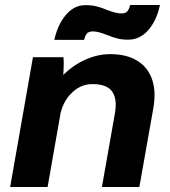

<svg xmlns="http://www.w3.org/2000/svg" viewBox="-20 -749 681 769"><path d="M112 -520H234Q235.4 -507 235.3 -493.3Q235.2 -479.6 234.4 -464.8Q233.8 -449.6 231.4 -423L241 -400.6L170.6 0H20.6ZM421.4 -532.2Q486.2 -532.2 529.1 -506.2Q572 -480.2 589 -431.5Q606 -382.8 594 -315L538.2 0H388.2L440.6 -297.2Q450 -352.6 429.2 -382.4Q408.4 -412.2 350 -412.2Q303 -412.2 266.6 -376.3Q230.2 -340.4 220.2 -284.4L195 -405Q244.6 -469.8 303.4 -501Q362.2 -532.2 421.4 -532.2ZM321.6 -728.4Q346.4 -728.4 365.7 -723.8Q385 -719.2 406.2 -710.2Q409.8 -708.6 411.8 -708.2Q427.2 -702.2 440.5 -698.7Q453.8 -695.2 466.6 -695.2Q483.2 -695.2 490.5 -704.3Q497.8 -713.4 501.2 -729H620.6Q607.6 -667.4 574.3 -628.7Q541 -590 492.6 -590Q470.2 -590 451.5 -594.6Q432.8 -599.2 412 -607.8Q408.8 -609.4 406.4 -609.8Q390.6 -615.8 377.5 -619.5Q364.4 -623.2 351.6 -623.2Q335 -623.2 327.7 -614.1Q320.4 -605 317 -589.4H197.6Q210.6 -649.4 243.6 -688.9Q276.6 -728.4 321.6 -728.4Z"/></svg>

Font: Fixel Italic Variable 20240409 Display Thin
Style: Italic
Weight: 100
Italic angle: -10°
Designer: AlfaBravo + MacPaw
Foundry: Kyrylo Tkachov, Marchela Mozhyna, Serhii Makarenko, Maria Weinstein, Zakhar Kryvoshyya
Version: Version 1.211;Glyphs 3.2 (3225)